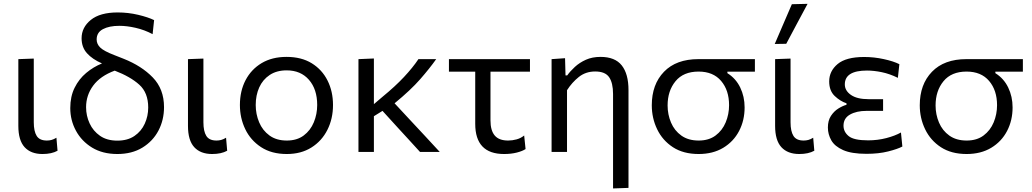

<svg xmlns="http://www.w3.org/2000/svg" viewBox="-20 -812 5516 1026"><path d="M207 11Q145 11 111.5 -25.5Q78 -62 78 -139.5V-496L160.5 -499V-158.5Q160.5 -110.5 176 -85.8Q191.5 -61 230.5 -61Q243.5 -61 255.5 -64.2Q267.5 -67.5 281.5 -76L287.5 -6.5Q256 11 207 11Z M607 11Q528.5 11 472.2 -23.2Q416 -57.5 385.8 -113.5Q355.5 -169.5 355.5 -234.5Q355.5 -296.5 378.8 -343.2Q402 -390 440.5 -422.2Q479 -454.5 525 -473Q473.5 -495.5 444.8 -527.5Q416 -559.5 416 -607.5Q416 -665.5 465.2 -705.5Q514.5 -745.5 609 -745.5Q665 -745.5 718.5 -732.8Q772 -720 803.5 -704.5L795.5 -629.5Q752 -652.5 705.2 -663.2Q658.5 -674 618 -674Q563.5 -674 530 -656.2Q496.5 -638.5 496.5 -601Q496.5 -576.5 515.8 -557.8Q535 -539 591 -517.5L640.5 -498Q736.5 -460 796.5 -398Q856.5 -336 856.5 -239.5Q856.5 -171 826.8 -114.2Q797 -57.5 741 -23.2Q685 11 607 11ZM440 -239Q440 -193.5 458.8 -152.8Q477.5 -112 514.5 -86.2Q551.5 -60.5 607 -60.5Q662 -60.5 698.5 -85.5Q735 -110.5 753.5 -151Q772 -191.5 772 -237.5Q772 -316.5 724.2 -359.5Q676.5 -402.5 593 -434.5Q516 -406 478 -354.5Q440 -303 440 -239Z M1113.5 11Q1051.5 11 1018 -25.5Q984.5 -62 984.5 -139.5V-496L1067 -499V-158.5Q1067 -110.5 1082.5 -85.8Q1098 -61 1137 -61Q1150 -61 1162 -64.2Q1174 -67.5 1188 -76L1194 -6.5Q1162.5 11 1113.5 11Z M1512.5 11Q1431 11 1375 -25.8Q1319 -62.5 1290.5 -122Q1262 -181.5 1262 -251Q1262 -325.5 1292.2 -383.5Q1322.5 -441.5 1378.2 -474.8Q1434 -508 1511 -508Q1590.5 -508 1645.8 -474Q1701 -440 1730.2 -381.8Q1759.5 -323.5 1759.5 -251Q1759.5 -177.5 1729.5 -118Q1699.5 -58.5 1644.2 -23.8Q1589 11 1512.5 11ZM1512.5 -61Q1567 -61 1603 -88Q1639 -115 1657 -158.5Q1675 -202 1675 -251Q1675 -335 1631 -385.5Q1587 -436 1512 -436Q1458 -436 1421 -411.2Q1384 -386.5 1365.2 -344.8Q1346.5 -303 1346.5 -251Q1346.5 -202 1364.8 -158.5Q1383 -115 1420 -88Q1457 -61 1512.5 -61Z M1895.5 0V-496L1978 -499.5V-255.5L2025.5 -296Q2091.5 -350 2138.8 -400.5Q2186 -451 2216 -496H2311Q2275.5 -446 2225.2 -388.5Q2175 -331 2088.5 -260L2174.5 -167.5Q2210 -129.5 2250.5 -86Q2290.5 -42.5 2330 0H2224.5Q2194 -33.5 2165 -65.2Q2136 -97 2105.5 -130L2024 -219.5L1978 -191V0Z M2673.5 11Q2519.5 11 2519.5 -150.5V-429H2379V-496H2812V-429H2601V-168.5Q2601 -114.5 2623.8 -87.8Q2646.5 -61 2695.5 -61Q2717.5 -61 2740.5 -67.2Q2763.5 -73.5 2781 -88L2788.5 -15.5Q2772 -4.5 2742 3.2Q2712 11 2673.5 11Z M3256 195V-309.5Q3256 -369 3235 -399.5Q3214 -430 3160.5 -430Q3110 -430 3073.2 -400.8Q3036.5 -371.5 3010 -330V0H2927.5V-496L2999.5 -501L3002 -409H3011Q3027 -431.5 3052 -454.5Q3077 -477.5 3111 -492.8Q3145 -508 3189 -508Q3266.5 -508 3302.5 -462.5Q3338.5 -417 3338.5 -330.5V192Z M3713.5 11Q3632 11 3576.2 -25.2Q3520.5 -61.5 3491.8 -121Q3463 -180.5 3463 -249.5Q3463 -361 3528.2 -428.5Q3593.5 -496 3712 -496H4014V-429H3867V-421Q3912 -393 3935.5 -344.5Q3959 -296 3959 -238Q3959 -168.5 3929.5 -112Q3900 -55.5 3844.8 -22.2Q3789.5 11 3713.5 11ZM3713.5 -61Q3768 -61 3804 -88Q3840 -115 3858 -158.2Q3876 -201.5 3876 -250Q3876 -329.5 3833.5 -379.5Q3791 -429.5 3713 -429.5Q3632 -429.5 3589.8 -378Q3547.5 -326.5 3547.5 -248.5Q3547.5 -200 3565.8 -157Q3584 -114 3621 -87.5Q3658 -61 3713.5 -61Z M4251 11Q4189 11 4155.5 -25.5Q4122 -62 4122 -139.5V-496L4204.5 -499V-158.5Q4204.5 -110.5 4220 -85.8Q4235.5 -61 4274.5 -61Q4287.5 -61 4299.5 -64.2Q4311.5 -67.5 4325.5 -76L4331.5 -6.5Q4300 11 4251 11ZM4120 -577Q4143 -630.5 4166 -684Q4189 -737 4211.5 -789.5L4295.5 -791.5Q4266.5 -737.5 4238 -684.2Q4209.5 -631 4181.5 -578Z M4610 10Q4530.5 10 4485.5 -10Q4440.5 -30 4422.2 -62.2Q4404 -94.5 4404 -130.5Q4404 -167.5 4420.2 -192.5Q4436.5 -217.5 4459.8 -232Q4483 -246.5 4503.5 -252V-260Q4470 -271 4440.5 -299Q4411 -327 4411 -377Q4411 -432 4456 -469.8Q4501 -507.5 4598 -507.5Q4651 -507.5 4703.2 -496Q4755.5 -484.5 4786 -469L4778 -396Q4734.5 -417.5 4692.2 -426.2Q4650 -435 4613 -435Q4494.5 -435 4494.5 -361Q4494.5 -327.5 4527.2 -304.8Q4560 -282 4621.5 -282H4699V-219.5H4610Q4557 -219.5 4522.2 -199.8Q4487.5 -180 4487.5 -140.5Q4487.5 -107.5 4515 -84.8Q4542.5 -62 4619 -62Q4670 -62 4716.8 -74.2Q4763.5 -86.5 4794.5 -104L4802 -29Q4776.5 -15.5 4726.2 -2.8Q4676 10 4610 10Z M5145.5 11Q5064 11 5008.2 -25.2Q4952.5 -61.5 4923.8 -121Q4895 -180.5 4895 -249.5Q4895 -361 4960.2 -428.5Q5025.5 -496 5144 -496H5446V-429H5299V-421Q5344 -393 5367.5 -344.5Q5391 -296 5391 -238Q5391 -168.5 5361.5 -112Q5332 -55.5 5276.8 -22.2Q5221.5 11 5145.5 11ZM5145.5 -61Q5200 -61 5236 -88Q5272 -115 5290 -158.2Q5308 -201.5 5308 -250Q5308 -329.5 5265.5 -379.5Q5223 -429.5 5145 -429.5Q5064 -429.5 5021.8 -378Q4979.5 -326.5 4979.5 -248.5Q4979.5 -200 4997.8 -157Q5016 -114 5053 -87.5Q5090 -61 5145.5 -61Z"/></svg>

Font: Heraclito
Style: Regular
Weight: 400
Designer: Kostas Bartsokas (font) & Cristiano Sobral (main changes)
Foundry: Kostas Bartsokas (font) & Cristiano Sobral (main changes)
Version: Version 1.00;July 8, 2020;FontCreator 13.0.0.2655 64-bit